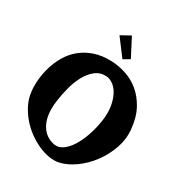

<svg xmlns="http://www.w3.org/2000/svg" viewBox="-213 -1085 1140 1221"><g transform="rotate(30 356.5 -474.5)"><path d="M366.2 -736.3Q418.9 -734.4 473.1 -717.3Q527.3 -700.2 573.2 -662.6Q619.1 -625 651.4 -565.9Q683.6 -506.8 691.4 -421.9Q698.2 -352.5 674.3 -284.7Q650.4 -216.8 608.4 -160.2Q566.4 -103.5 511.7 -64Q457 -24.4 402.3 -11.7Q369.1 -3.9 329.6 -10.3Q290 -16.6 249.5 -34.7Q209 -52.7 170.4 -81.1Q131.8 -109.4 100.6 -146Q69.3 -182.6 48.3 -225.6Q27.3 -268.6 22.5 -315.4Q17.6 -354.5 22 -401.9Q26.4 -449.2 40.5 -496.6Q54.7 -543.9 80.6 -588.4Q106.4 -632.8 146.5 -666.5Q186.5 -700.2 240.7 -719.2Q294.9 -738.3 366.2 -736.3ZM191.4 -340.8Q177.7 -236.3 211.4 -172.9Q245.1 -109.4 313.5 -95.7Q346.7 -88.9 377.4 -109.9Q408.2 -130.9 433.6 -170.9Q459 -210.9 477.5 -264.6Q496.1 -318.4 504.9 -377Q513.7 -435.5 506.3 -482.9Q499 -530.3 481.4 -564Q463.9 -597.7 439 -616.2Q414.1 -634.8 387.7 -636.7Q341.8 -639.6 307.6 -612.8Q273.4 -585.9 250 -543Q226.6 -500 212.4 -446.3Q198.2 -392.6 191.4 -340.8ZM328.1 -904.3 397.5 -942.4 466.8 -808.6 420.9 -781.2Z"/></g></svg>

Font: Irish Grover
Style: Regular
Weight: 400
Designer: Squid
Foundry: Font Diner, Inc DBA Sideshow
Version: Version 1.000